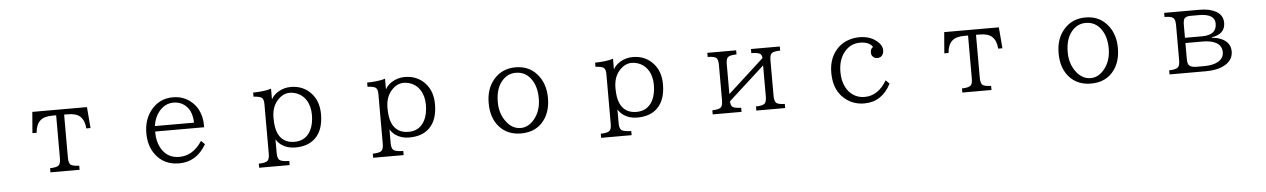

<svg xmlns="http://www.w3.org/2000/svg" viewBox="-30 -1060 11061 1678"><g transform="rotate(-5 5500.0 -220.5)"><path d="M260.3 -540H739.7L754.9 -355H717.8Q713.4 -423.8 676.8 -459Q643.1 -492.2 567.9 -492.2H535.2V-116.2Q535.2 -67.9 552.7 -52.2Q570.3 -37.6 627.9 -36.1V0H372.1V-36.1Q433.6 -37.6 450.7 -55.7Q465.3 -70.8 465.3 -116.2V-492.2H432.1Q357.4 -492.2 323.2 -459Q286.6 -423.3 282.2 -355H245.1Z M1314.9 -275.4V-267.6Q1314.9 -189 1346.2 -131.8Q1398.4 -36.1 1506.8 -36.1Q1627 -36.1 1707 -159.2L1738.8 -127.4Q1653.8 20 1500.5 20Q1365.7 20 1292 -81.1Q1236.8 -156.7 1236.8 -268.1Q1236.8 -382.8 1298.3 -463.4Q1373 -560.1 1495.1 -560.1Q1580.6 -560.1 1644 -511.7Q1715.3 -458 1736.8 -364.7Q1744.6 -331.1 1744.6 -295.4V-275.4ZM1660.6 -323.2Q1656.7 -406.2 1624 -449.2Q1575.7 -513.2 1496.1 -513.2Q1421.4 -513.2 1368.7 -449.2Q1326.7 -398.4 1316.9 -323.2Z M2192.9 119.1V83Q2254.9 82 2271.5 64.5Q2287.1 48.3 2287.1 3.9V-433.1Q2287.1 -474.6 2269 -487.8Q2252 -500.5 2197.8 -503.9V-540Q2297.4 -541.5 2356.4 -560.1V-466.8Q2377.4 -505.4 2418.5 -529.8Q2469.2 -560.1 2528.8 -560.1Q2638.2 -560.1 2707 -484.9Q2772 -414.6 2772 -300.8Q2772 -163.1 2701.2 -93.3Q2637.7 -29.8 2522.5 -29.8Q2453.6 -29.8 2402.8 -65.4Q2375 -85.4 2356.4 -115.7V3.9Q2356.4 50.8 2374.5 65.9Q2393.1 81.5 2460.4 83V119.1ZM2516.1 -510.3Q2454.6 -510.3 2405.8 -454.6Q2355.5 -397.9 2355.5 -303.2Q2355.5 -218.3 2376.5 -170.9Q2416 -79.6 2521 -79.6Q2619.1 -79.6 2664.1 -166Q2692.4 -220.7 2692.4 -302.2Q2692.4 -379.4 2657.2 -433.6Q2622.1 -486.8 2560.5 -503.9Q2538.6 -510.3 2516.1 -510.3Z M3192.9 119.1V83Q3254.9 82 3271.5 64.5Q3287.1 48.3 3287.1 3.9V-433.1Q3287.1 -474.6 3269 -487.8Q3252 -500.5 3197.8 -503.9V-540Q3297.4 -541.5 3356.4 -560.1V-466.8Q3377.4 -505.4 3418.5 -529.8Q3469.2 -560.1 3528.8 -560.1Q3638.2 -560.1 3707 -484.9Q3772 -414.6 3772 -300.8Q3772 -163.1 3701.2 -93.3Q3637.7 -29.8 3522.5 -29.8Q3453.6 -29.8 3402.8 -65.4Q3375 -85.4 3356.4 -115.7V3.9Q3356.4 50.8 3374.5 65.9Q3393.1 81.5 3460.4 83V119.1ZM3516.1 -510.3Q3454.6 -510.3 3405.8 -454.6Q3355.5 -397.9 3355.5 -303.2Q3355.5 -218.3 3376.5 -170.9Q3416 -79.6 3521 -79.6Q3619.1 -79.6 3664.1 -166Q3692.4 -220.7 3692.4 -302.2Q3692.4 -379.4 3657.2 -433.6Q3622.1 -486.8 3560.5 -503.9Q3538.6 -510.3 3516.1 -510.3Z M4501 -560.1Q4631.8 -560.1 4705.1 -457.5Q4760.3 -380.4 4760.3 -268.6Q4760.3 -154.8 4706.1 -79.1Q4634.8 20 4500 20Q4384.3 20 4313.5 -55.7Q4240.2 -134.3 4240.2 -268.6Q4240.2 -394.5 4308.6 -474.1Q4381.8 -560.1 4501 -560.1ZM4499 -512.2Q4432.6 -512.2 4385.3 -463.4Q4320.3 -397.5 4320.3 -271Q4320.3 -168.9 4374.5 -97.7Q4427.2 -27.8 4500.5 -27.8Q4567.4 -27.8 4619.1 -88.9Q4680.2 -161.6 4680.2 -271.5Q4680.2 -373 4635.7 -438.5Q4585.4 -512.2 4499 -512.2Z M5192.9 119.1V83Q5254.9 82 5271.5 64.5Q5287.1 48.3 5287.1 3.9V-433.1Q5287.1 -474.6 5269 -487.8Q5252 -500.5 5197.8 -503.9V-540Q5297.4 -541.5 5356.4 -560.1V-466.8Q5377.4 -505.4 5418.5 -529.8Q5469.2 -560.1 5528.8 -560.1Q5638.2 -560.1 5707 -484.9Q5772 -414.6 5772 -300.8Q5772 -163.1 5701.2 -93.3Q5637.7 -29.8 5522.5 -29.8Q5453.6 -29.8 5402.8 -65.4Q5375 -85.4 5356.4 -115.7V3.9Q5356.4 50.8 5374.5 65.9Q5393.1 81.5 5460.4 83V119.1ZM5516.1 -510.3Q5454.6 -510.3 5405.8 -454.6Q5355.5 -397.9 5355.5 -303.2Q5355.5 -218.3 5376.5 -170.9Q5416 -79.6 5521 -79.6Q5619.1 -79.6 5664.1 -166Q5692.4 -220.7 5692.4 -302.2Q5692.4 -379.4 5657.2 -433.6Q5622.1 -486.8 5560.5 -503.9Q5538.6 -510.3 5516.1 -510.3Z M6182.1 -540H6435.1V-503.9Q6374 -503.4 6357.4 -485.4Q6342.8 -470.2 6342.8 -424.8V-164.1L6658.2 -452.1Q6657.7 -481.4 6640.1 -491.2Q6617.7 -503.9 6564.9 -503.9V-540H6817.9V-503.9Q6757.3 -503.4 6740.2 -485.4Q6726.1 -470.2 6726.1 -424.8V-116.2Q6726.1 -68.4 6743.7 -52.2Q6760.3 -37.6 6817.9 -36.1V0H6564.9V-36.1Q6625 -37.1 6642.1 -54.2Q6658.2 -69.8 6658.2 -116.2V-388.2L6342.8 -101.1Q6342.8 -63.5 6360.4 -50.8Q6378.9 -37.6 6435.1 -36.1V0H6182.1V-36.1Q6239.7 -37.6 6257.8 -54.2Q6273.9 -68.4 6273.9 -116.2V-424.8Q6273.9 -474.6 6256.3 -488.8Q6237.3 -503.4 6182.1 -503.9Z M7745.1 -132.8Q7666.5 20 7511.2 20Q7426.3 20 7361.3 -24.9Q7246.1 -104 7246.1 -271Q7246.1 -381.3 7301.3 -456.1Q7351.1 -523.9 7434.1 -548.3Q7475.1 -560.1 7518.1 -560.1Q7606.9 -560.1 7664.1 -514.6Q7715.3 -474.6 7715.3 -428.2Q7715.3 -411.1 7708.5 -396Q7693.8 -365.2 7659.2 -365.2Q7630.4 -365.2 7615.2 -387.2Q7606 -399.9 7606 -417.5Q7606 -452.6 7629.9 -464.8Q7599.1 -512.2 7519 -512.2Q7430.2 -512.2 7374.5 -437.5Q7326.2 -372.1 7326.2 -271Q7326.2 -197.3 7353 -142.6Q7377.4 -92.3 7420.9 -64Q7464.4 -36.1 7518.1 -36.1Q7638.2 -36.1 7713.9 -165Z M8260.3 -540H8739.7L8754.9 -355H8717.8Q8713.4 -423.8 8676.8 -459Q8643.1 -492.2 8567.9 -492.2H8535.2V-116.2Q8535.2 -67.9 8552.7 -52.2Q8570.3 -37.6 8627.9 -36.1V0H8372.1V-36.1Q8433.6 -37.6 8450.7 -55.7Q8465.3 -70.8 8465.3 -116.2V-492.2H8432.1Q8357.4 -492.2 8323.2 -459Q8286.6 -423.3 8282.2 -355H8245.1Z M9501 -560.1Q9631.8 -560.1 9705.1 -457.5Q9760.3 -380.4 9760.3 -268.6Q9760.3 -154.8 9706.1 -79.1Q9634.8 20 9500 20Q9384.3 20 9313.5 -55.7Q9240.2 -134.3 9240.2 -268.6Q9240.2 -394.5 9308.6 -474.1Q9381.8 -560.1 9501 -560.1ZM9499 -512.2Q9432.6 -512.2 9385.3 -463.4Q9320.3 -397.5 9320.3 -271Q9320.3 -168.9 9374.5 -97.7Q9427.2 -27.8 9500.5 -27.8Q9567.4 -27.8 9619.1 -88.9Q9680.2 -161.6 9680.2 -271.5Q9680.2 -373 9635.7 -438.5Q9585.4 -512.2 9499 -512.2Z M10189.9 -540H10503.9Q10588.9 -540 10645 -508.8Q10704.6 -475.1 10704.6 -407.7Q10704.6 -309.1 10585.9 -291V-287.1Q10648.4 -281.2 10687 -258.3Q10748.5 -221.7 10748.5 -153.3Q10748.5 -76.2 10674.3 -35.6Q10609.4 0 10512.7 0H10189.9V-36.1Q10251.5 -37.6 10268.6 -55.7Q10284.2 -71.8 10284.2 -116.2V-425.3Q10284.2 -473.6 10265.1 -488.8Q10246.1 -503.9 10189.9 -503.9ZM10352.1 -307.1H10502Q10630.4 -307.1 10630.4 -407.2Q10630.4 -494.1 10489.7 -494.1H10417Q10378.4 -494.1 10363.3 -475.6Q10352.1 -460.9 10352.1 -416ZM10352.1 -261.2V-124Q10352.1 -78.1 10366.7 -64Q10386.2 -45.9 10433.6 -45.9H10499Q10576.2 -45.9 10621.1 -72.3Q10670.4 -101.1 10670.4 -153.3Q10670.4 -213.9 10614.3 -240.7Q10571.8 -261.2 10502.9 -261.2Z"/></g></svg>

Font: BIZ UDPMincho
Style: Regular
Weight: 400
Designer: TypeBank Co., Ltd.
Foundry: Morisawa Inc.
Version: Version 1.06